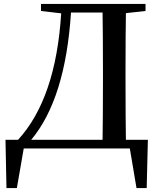

<svg xmlns="http://www.w3.org/2000/svg" viewBox="-20 -757 812 979"><path d="M66 202 101 0H642L676 202H728L734 -44H622C621 -110 620 -211 620 -348V-392C620 -525 621 -625 622 -690L722 -701V-737H189V-701L292 -689C274 -400 201 -185 72 -44H8L13 202ZM139 -44C256 -184 323 -400 342 -693H503C504 -627 505 -527 505 -392V-348C505 -211 504 -110 503 -44Z"/></svg>

Font: AllPunType SemiBold
Style: Regular
Weight: 600
Version: 1.0